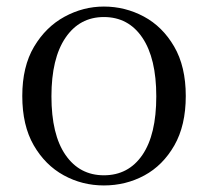

<svg xmlns="http://www.w3.org/2000/svg" viewBox="-20 -551 636 586"><path d="M297 15Q231 15 174.5 -16Q118 -47 83 -107.5Q48 -168 48 -258Q48 -348 84 -408.5Q120 -469 177 -500Q234 -531 297 -531Q362 -531 419 -500.5Q476 -470 511.5 -409Q547 -348 547 -258Q547 -168 512 -107Q477 -46 420.5 -15.5Q364 15 297 15ZM297 -16Q372 -16 414.5 -78Q457 -140 457 -257Q457 -373 414.5 -436Q372 -499 297 -499Q223 -499 180 -436Q137 -373 137 -257Q137 -140 180 -78Q223 -16 297 -16Z"/></svg>

Font: Early Summer Mincho
Style: Regular
Weight: 400
Designer: GuiWonder
Version: Version 1.002